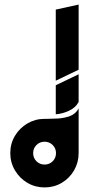

<svg xmlns="http://www.w3.org/2000/svg" viewBox="-20 -820 389 840"><path d="M175 0Q134 0 100 -20Q66 -40 45.5 -74.5Q25 -109 25 -150Q25 -192 45.5 -226Q66 -260 100 -280Q134 -300 175 -300Q178 -300 185 -300Q205 -300 233 -301.5Q261 -303 286.5 -312.5Q312 -322 324 -346V-150Q324 -109 304 -74.5Q284 -40 250 -20Q216 0 175 0ZM224 -467V-778L324 -800V-515ZM224 -320V-447L324 -495V-374Q311 -349 282 -335.5Q253 -322 224 -320ZM175 -100Q196 -100 210.5 -114.5Q225 -129 225 -150Q225 -171 210.5 -185.5Q196 -200 175 -200Q154 -200 139.5 -185.5Q125 -171 125 -150Q125 -129 139.5 -114.5Q154 -100 175 -100Z"/></svg>

Font: Reem Kufi Ink
Style: Regular
Weight: 400
Designer: Khaled Hosny
Version: Version 1.7